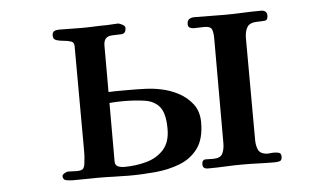

<svg xmlns="http://www.w3.org/2000/svg" viewBox="-42 -568 1083 632"><g transform="rotate(-5 500.0 -252.5)"><path d="M500 -143Q500 -194 483 -215.5Q466 -237 434.5 -242Q403 -247 361 -247Q350 -247 339 -246.5Q328 -246 317 -245V-52Q317 -39 326.5 -35Q336 -31 347 -31Q385 -31 420 -40.5Q455 -50 477.5 -74.5Q500 -99 500 -143ZM612 -155Q612 -100 589 -69Q566 -38 528.5 -23.5Q491 -9 447 -5Q403 -1 361 -1Q336 -1 310 -2Q284 -3 258 -3Q237 -3 216 -2.5Q195 -2 175 -2Q166 -2 154 -4Q142 -6 142 -19Q142 -23 149.5 -27.5Q157 -32 161 -32Q169 -32 176 -31.5Q183 -31 190 -31Q208 -31 212.5 -38Q217 -45 218 -61Q220 -75 220 -89.5Q220 -104 220 -118Q220 -199 219.5 -280Q219 -361 219 -442Q219 -454 208.5 -457.5Q198 -461 184.5 -462Q171 -463 160.5 -466.5Q150 -470 150 -482Q150 -493 156.5 -496.5Q163 -500 172 -500Q191 -500 209.5 -499.5Q228 -499 247 -499Q268 -499 288.5 -500Q309 -501 330 -501Q339 -501 348.5 -502Q358 -503 367 -503Q372 -503 381.5 -498Q391 -493 391 -487Q391 -468 376 -467Q361 -466 347 -466Q317 -466 317 -435V-281Q335 -282 353.5 -282Q372 -282 390 -282Q415 -282 440 -281Q465 -280 489 -275Q520 -269 548 -254Q576 -239 594 -215Q612 -191 612 -155ZM866 -20Q866 -7 858 -5Q850 -3 841 -3Q815 -3 788.5 -4Q762 -5 736 -5Q708 -5 679 -3.5Q650 -2 621 -2Q604 -2 604 -17Q604 -33 617.5 -32.5Q631 -32 641 -32Q665 -32 672 -46Q679 -60 679 -81V-428Q679 -444 675 -455.5Q671 -467 651 -467Q642 -467 633 -466.5Q624 -466 615 -466Q608 -466 602 -469Q596 -472 596 -481Q596 -493 603 -497.5Q610 -502 620 -502Q645 -502 669.5 -501.5Q694 -501 719 -501Q749 -501 779 -502.5Q809 -504 840 -504Q860 -504 860 -486Q860 -471 849 -470Q838 -469 827 -469Q801 -469 792 -455.5Q783 -442 783 -418Q783 -333 783.5 -249Q784 -165 784 -81Q784 -65 789.5 -51Q795 -37 814 -34Q821 -33 828 -34Q835 -35 842 -35Q850 -35 858 -33Q866 -31 866 -20Z"/></g></svg>

Font: Kaisei Tokumin
Style: Bold
Weight: 700
Designer: Font-Kai, 金井和夫
Foundry: KAZUO KANAI
Version: Version 5.003